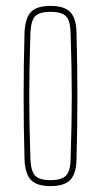

<svg xmlns="http://www.w3.org/2000/svg" viewBox="-20 -625 342 650"><path d="M151 5Q104 5 84.5 -16Q65 -37 63 -85Q57 -300 63 -514Q65 -563 84.5 -584Q104 -605 151 -605Q198 -605 218 -584Q238 -563 239 -514Q245 -300 239 -85Q238 -37 218 -16Q198 5 151 5ZM151 -15Q187 -15 202.5 -29.5Q218 -44 219 -85Q221 -148 222 -200Q223 -252 223 -299.5Q223 -347 222 -399Q221 -451 219 -514Q218 -556 203 -570.5Q188 -585 151 -585Q114 -585 99.5 -570.5Q85 -556 83 -514Q81 -451 80 -399Q79 -347 79 -299.5Q79 -252 80 -200Q81 -148 83 -85Q85 -44 100 -29.5Q115 -15 151 -15Z"/></svg>

Font: Big Shoulders Display Thin
Style: Regular
Weight: 100
Designer: Patric King
Foundry: XO Type Co
Version: Version 1.000; ttfautohint (v1.8.2)